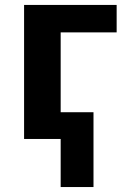

<svg xmlns="http://www.w3.org/2000/svg" viewBox="-20 -566 518 782"><path d="M455.1 -545.9V-434.1H227.1V-108.9H360.8V195.8H227.1V0H78.1V-545.9Z"/></svg>

Font: NotoSans-Bold
Style: Bold
Weight: 700
Designer: Monotype Design team
Foundry: Monotype Imaging Inc.
Version: Version 1.04